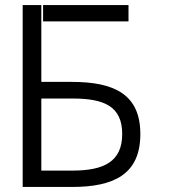

<svg xmlns="http://www.w3.org/2000/svg" viewBox="-20 -742 693 762"><path d="M268 -351C395 -351 465 -319 465 -210C465 -101 393 -65 268 -65H144V-351ZM265 0C429 0 537 -48 537 -210C537 -368 433 -417 265 -417H144V-722H70V0ZM490 -722H151V-657H490Z"/></svg>

Font: Perun Light
Style: Regular
Weight: 300
Foundry: Copyright (c) Stefan Peev, Context Ltd, 2016
Version: Version 1.089